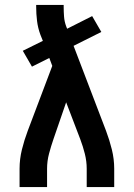

<svg xmlns="http://www.w3.org/2000/svg" viewBox="-20 -755 540 775"><path d="M59 0V-74Q59 -113 68.5 -151.5Q78 -190 92 -227L191 -489L179 -521L109 -486L72 -550L153 -590L143 -615Q133 -642 129.5 -670.5Q126 -699 126 -728V-735H237V-728Q237 -708 238.5 -688Q240 -668 247 -649L251 -639L352 -690L389 -626L277 -570L408 -227Q422 -190 431.5 -151.5Q441 -113 441 -74V0H330V-74Q330 -104 322.5 -134Q315 -164 304 -193L247 -342L196 -194Q186 -165 178 -135Q170 -105 170 -74V0Z"/></svg>

Font: Zed Mono
Style: Bold
Weight: 700
Monospace: yes
Designer: Belleve Invis
Foundry: Belleve Invis
Version: Version 1.0.0; ttfautohint (v1.8.4)